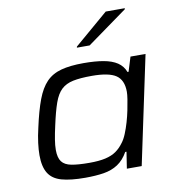

<svg xmlns="http://www.w3.org/2000/svg" viewBox="-83 -810 817 892"><g transform="rotate(-10 325.5 -364.0)"><path d="M248 8Q179 8 136.5 -4Q94 -16 75 -47Q56 -78 56 -132Q56 -157 60 -189Q64 -221 73 -259Q90 -337 109 -387.5Q128 -438 155.5 -466.5Q183 -495 225.5 -506.5Q268 -518 331 -518Q386 -518 425.5 -511Q465 -504 490 -487.5Q515 -471 526 -442H531L552 -510H623L515 0H445L457 -78H451Q431 -42 402 -23Q373 -4 335 2Q297 8 248 8ZM279 -57Q325 -57 355 -64Q385 -71 405 -85Q425 -99 441 -121Q453 -136 463 -160.5Q473 -185 481 -212.5Q489 -240 494.5 -267Q500 -294 503.5 -316.5Q507 -339 507 -352Q507 -407 473.5 -430Q440 -453 359 -453Q305 -453 271 -446Q237 -439 215.5 -419Q194 -399 180 -359.5Q166 -320 152 -255Q144 -220 139.5 -192Q135 -164 135 -143Q135 -106 149 -87.5Q163 -69 194.5 -63Q226 -57 279 -57ZM314 -594 315 -599 475 -736H565L564 -731L374 -594Z"/></g></svg>

Font: Saira Expanded
Style: Italic
Weight: 400
Width: 7
Italic angle: -12°
Designer: Hector Gatti with collaboration of the Omnibus-Type team
Foundry: Omnibus-Type
Version: Version 1.101